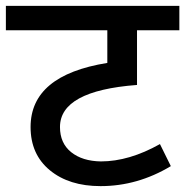

<svg xmlns="http://www.w3.org/2000/svg" viewBox="-40 -674 630 653"><path d="M425 -385Q164 -365 164 -242Q164 -187 202 -156.5Q240 -126 303 -125Q399 -125 504 -184L541 -109Q428 -41 302 -41Q195 -41 129.5 -95Q64 -149 64 -242Q64 -418 325 -460V-571H-20V-654H570V-571H426V-385Z"/></svg>

Font: Martel Sans DemiBold
Style: Regular
Weight: 600
Designer: Dan Reynolds and Mathieu Réguer
Foundry: Dan Reynolds and Mathieu Réguer
Version: Version 1.001;PS 001.001;hotconv 1.0.70;makeotf.lib2.5.58329